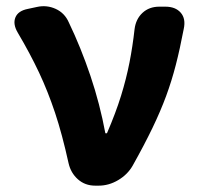

<svg xmlns="http://www.w3.org/2000/svg" viewBox="-20 -585 631 605"><path d="M280 0Q248 0 225.5 -20Q203 -40 196 -71Q176 -162 153.5 -229.5Q131 -297 103 -356.5Q75 -416 36 -482Q20 -509 28.5 -530Q37 -551 68 -557L96 -563Q127 -570 155.5 -557Q184 -544 197 -514Q235 -435 265 -346Q295 -257 312 -165H317Q345 -230 361.5 -283.5Q378 -337 388 -388Q398 -439 404 -493Q408 -525 429 -544.5Q450 -564 482 -564H501Q533 -564 549.5 -545Q566 -526 559 -494Q547 -431 534 -380.5Q521 -330 503.5 -282.5Q486 -235 460.5 -182Q435 -129 398 -63Q382 -35 352.5 -17.5Q323 0 291 0Z"/></svg>

Font: Chiron GoRound TC EB
Style: Regular
Weight: 700
Designer: Ryoko NISHIZUKA 西塚涼子 (kana, bopomofo & ideographs); Paul D. Hunt (Latin, Greek & Cyrillic); Sandoll Communications 산돌커뮤니
Foundry: Adobe
Version: Version 1.000;hotconv 1.1.1;makeotfexe 2.6.0